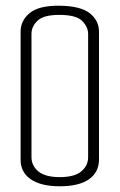

<svg xmlns="http://www.w3.org/2000/svg" viewBox="-20 -648 419 671"><path d="M189 3Q123 3 87.5 -21.5Q52 -46 52 -90V-538Q52 -576 84 -602.5Q116 -629 189 -628Q262 -627 294 -601.5Q326 -576 326 -537V-91Q326 -46 291 -21.5Q256 3 189 3ZM189 -29Q240 -29 264 -49Q288 -69 288 -99V-529Q288 -554 267 -575Q246 -596 187 -596Q132 -596 111 -575.5Q90 -555 90 -530V-99Q90 -69 114 -49Q138 -29 189 -29Z"/></svg>

Font: Smooch Sans Light
Style: Regular
Weight: 300
Designer: Robert E. Leuschke
Foundry: Robert E. Leuschke
Version: Version 1.010; ttfautohint (v1.8.3)